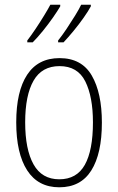

<svg xmlns="http://www.w3.org/2000/svg" viewBox="-20 -837 502 816"><path d="M413 -316Q413 -184 368 -112.5Q323 -41 232 -41Q142 -41 95.5 -113Q49 -185 49 -317Q49 -449 95.5 -519.5Q142 -590 233 -590Q327 -590 370 -516Q413 -442 413 -316ZM87 -317Q87 -202 122.5 -138.5Q158 -75 232 -75Q306 -75 340.5 -136.5Q375 -198 375 -317Q375 -426 342.5 -491Q310 -556 233 -556Q158 -556 122.5 -494Q87 -432 87 -317ZM366 -810Q356 -791 336 -762.5Q316 -734 292.5 -705.5Q269 -677 250 -657H227V-665Q244 -686 263 -714.5Q282 -743 299 -770.5Q316 -798 325 -817H366ZM236 -810Q225 -791 205.5 -763Q186 -735 162.5 -706Q139 -677 119 -657H96V-665Q113 -687 132 -715.5Q151 -744 167.5 -771Q184 -798 194 -817H236Z"/></svg>

Font: Noto Sans Tamil UI Condensed ExtraLight
Style: Regular
Weight: 200
Width: 3
Designer: Jelle Bosma - Monotype Design Team
Foundry: Monotype Imaging Inc.
Version: Version 2.004; ttfautohint (v1.8.4.7-5d5b)